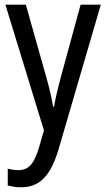

<svg xmlns="http://www.w3.org/2000/svg" viewBox="-20 -557 452 817"><path d="M3 -537 167 -2 147 67C126 138 104 167 58 167C43 167 26 164 13 161V232C31 237 49 240 70 240C152 240 197 186 229 79L409 -537H323L240 -233C227 -185 216 -139 210 -103H206C199 -146 188 -190 176 -232L90 -537Z"/></svg>

Font: Noto Sans Condensed
Style: Regular
Weight: 400
Width: 3
Designer: Monotype Design Team
Foundry: Monotype Imaging Inc.
Version: Version 2.013